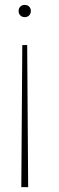

<svg xmlns="http://www.w3.org/2000/svg" viewBox="-20 -564 242 784"><path d="M67 200 71 -380H91L95 200ZM63 -501Q56 -508 56 -519Q56 -530 63 -537Q70 -544 81 -544Q92 -544 99 -537Q106 -530 106 -519Q106 -508 99 -501Q92 -494 81 -494Q70 -494 63 -501Z"/></svg>

Font: Nacelle Thin
Style: Regular
Weight: 100
Designer: Sora Sagano
Foundry: Sora Sagano
Version: Version 1.000;FEAKit 1.0